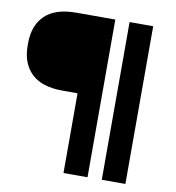

<svg xmlns="http://www.w3.org/2000/svg" viewBox="-82 -807 805 880"><g transform="rotate(10 320.5 -367.0)"><path d="M383.8 0H272V-371.1H202.1Q105 -371.1 56.9 -417.7Q8.8 -464.4 8.8 -546.9V-558.1Q8.8 -640.6 56.9 -687.3Q105 -733.9 202.1 -733.9H383.8ZM560.1 0H450.2V-733.9H560.1Z"/></g></svg>

Font: Sora
Style: Bold
Weight: 700
Designer: Jonathan Barnbrook, Julián Moncada
Foundry: Barnbrook Fonts
Version: Version 2.000